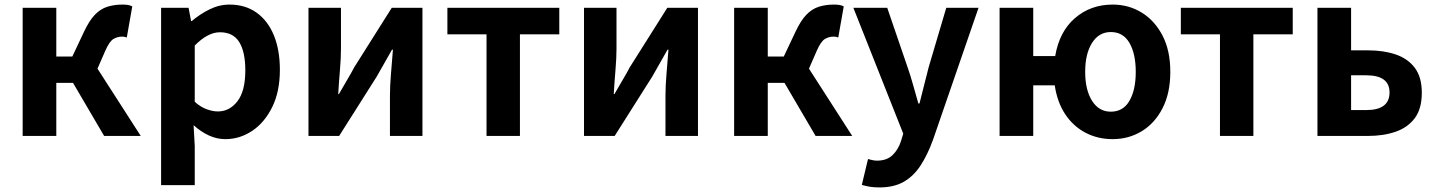

<svg xmlns="http://www.w3.org/2000/svg" viewBox="-20 -594 6276 839"><path d="M79 0V-560H226V-347H296L347 -455Q370 -504 394.5 -529.5Q419 -555 449 -564.5Q479 -574 516 -574Q527 -574 538 -572.5Q549 -571 558 -566L534 -430Q530 -432 525 -433Q520 -434 514 -434Q493 -434 475.5 -423.5Q458 -413 440 -372L406 -294L595 0H435L299 -232H226V0Z M684 215V-560H804L815 -502H818Q853 -532 895.5 -553Q938 -574 983 -574Q1052 -574 1101.5 -538.5Q1151 -503 1177 -439Q1203 -375 1203 -289Q1203 -193 1169 -125Q1135 -57 1081 -21.5Q1027 14 965 14Q928 14 893 -2Q858 -18 826 -47L831 45V215ZM932 -107Q983 -107 1017.5 -151.5Q1052 -196 1052 -287Q1052 -367 1025.5 -410Q999 -453 941 -453Q888 -453 831 -395V-149Q857 -126 883.5 -116.5Q910 -107 932 -107Z M1328 0V-560H1470V-383Q1470 -341 1465.5 -288Q1461 -235 1458 -183H1461Q1475 -208 1495 -241.5Q1515 -275 1528 -300L1692 -560H1826V0H1684V-176Q1684 -219 1688.5 -272Q1693 -325 1697 -377H1693Q1679 -352 1659.5 -318Q1640 -284 1626 -259L1462 0Z M2106 0V-444H1935V-560H2424V-444H2252V0Z M2532 0V-560H2674V-383Q2674 -341 2669.5 -288Q2665 -235 2662 -183H2665Q2679 -208 2699 -241.5Q2719 -275 2732 -300L2896 -560H3030V0H2888V-176Q2888 -219 2892.5 -272Q2897 -325 2901 -377H2897Q2883 -352 2863.5 -318Q2844 -284 2830 -259L2666 0Z M3188 0V-560H3335V-347H3405L3456 -455Q3479 -504 3503.5 -529.5Q3528 -555 3558 -564.5Q3588 -574 3625 -574Q3636 -574 3647 -572.5Q3658 -571 3667 -566L3643 -430Q3639 -432 3634 -433Q3629 -434 3623 -434Q3602 -434 3584.5 -423.5Q3567 -413 3549 -372L3515 -294L3704 0H3544L3408 -232H3335V0Z M3823 225Q3798 225 3780.5 222Q3763 219 3746 214L3773 101Q3781 103 3791.5 105.5Q3802 108 3812 108Q3855 108 3880 84Q3905 60 3917 23L3927 -10L3709 -560H3857L3946 -300Q3959 -263 3970 -223Q3981 -183 3993 -142H3998Q4008 -181 4018 -221Q4028 -261 4038 -300L4115 -560H4256L4057 17Q4033 83 4002.5 129.5Q3972 176 3929 200.5Q3886 225 3823 225Z M4834 -106Q4888 -106 4915.5 -153.5Q4943 -201 4943 -280Q4943 -359 4915.5 -406.5Q4888 -454 4834 -454Q4782 -454 4752 -406.5Q4722 -359 4722 -280Q4722 -201 4752 -153.5Q4782 -106 4834 -106ZM4842 14Q4777 14 4723.5 -14Q4670 -42 4635 -94.5Q4600 -147 4589 -221H4495V0H4348V-560H4495V-349H4591Q4609 -456 4677.5 -515Q4746 -574 4842 -574Q4912 -574 4969 -539Q5026 -504 5060 -438.5Q5094 -373 5094 -280Q5094 -187 5060 -121Q5026 -55 4969 -20.5Q4912 14 4842 14Z M5311 0V-444H5140V-560H5629V-444H5457V0Z M5737 0V-560H5884V-374H5958Q6026 -374 6079 -356Q6132 -338 6162.5 -297.5Q6193 -257 6193 -189Q6193 -119 6162.5 -78Q6132 -37 6079 -18.5Q6026 0 5958 0ZM5884 -113H5950Q6052 -113 6052 -190Q6052 -265 5950 -265H5884Z"/></svg>

Font: Chiron Sans HK TT
Style: Bold
Weight: 700
Designer: Ryoko NISHIZUKA 西塚涼子 (kana, bopomofo & ideographs); Paul D. Hunt (Latin, Greek & Cyrillic); Sandoll Communications 산돌커뮤니
Foundry: Adobe
Version: Version 2.022;hotconv 1.0.109;makeotfexe 2.5.65596